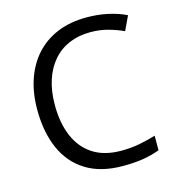

<svg xmlns="http://www.w3.org/2000/svg" viewBox="-109 -818 847 921"><g transform="rotate(-15 315.0 -357.0)"><path d="M402.8 -650.9Q343.8 -650.9 296.6 -630.6Q249.5 -610.4 216.6 -572Q183.6 -533.7 166 -479.5Q148.4 -425.3 148.4 -357.4Q148.4 -267.6 176.5 -201.4Q204.6 -135.3 260.5 -99.1Q316.4 -63 400.4 -63Q448.2 -63 490.5 -71Q532.7 -79.1 572.8 -91.3V-19Q533.7 -4.4 490.7 2.7Q447.8 9.8 388.7 9.8Q279.8 9.8 206.8 -35.4Q133.8 -80.6 97.4 -163.1Q61 -245.6 61 -357.9Q61 -439 83.7 -506.1Q106.4 -573.2 150.1 -622.1Q193.8 -670.9 257.6 -697.5Q321.3 -724.1 403.8 -724.1Q458 -724.1 508.3 -713.4Q558.6 -702.6 599.1 -682.6L565.9 -612.3Q531.7 -627.9 491 -639.4Q450.2 -650.9 402.8 -650.9Z"/></g></svg>

Font: Wonky
Style: Regular
Weight: 400
Designer: Monotype Design Team
Foundry: Monotype Imaging Inc.
Version: Version 3.000